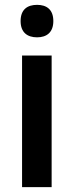

<svg xmlns="http://www.w3.org/2000/svg" viewBox="-20 -772 304 792"><path d="M133 -752C93 -752 65 -733 65 -685C65 -638 93 -618 133 -618C172 -618 200 -638 200 -685C200 -733 172 -752 133 -752ZM193 -543H71V0H193Z"/></svg>

Font: Noto Sans Lao Looped SemiCondensed SemiBold
Style: Regular
Weight: 600
Width: 4
Designer: Mark Frömberg, Ben Mitchell
Foundry: The Fontpad Ltd
Version: Version 1.002